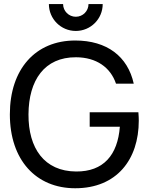

<svg xmlns="http://www.w3.org/2000/svg" viewBox="-20 -940 754 974"><path d="M361.5 15C572 15 684 -130.5 684 -328C684 -334 683.5 -356.5 682 -370.5H435V-297H588C577 -153.5 505 -69 366 -70C205 -71 123.5 -187.5 124.5 -360C125.5 -532.5 205 -650.5 366 -649.5C468.5 -649 540.5 -598.5 568.5 -515.5H658.5C628 -654 522.5 -734.5 361.5 -734.5C160 -734.5 30 -589.5 30 -360C30 -128 163 15 361.5 15ZM228 -919.5C228 -844 289 -783 364.5 -783C440 -783 501 -844 501 -919.5H429C429 -884 400.5 -855 364.5 -855C329 -855 300 -884 300 -919.5Z"/></svg>

Font: Eudonet Medium
Style: Regular
Weight: 500
Designer: Mikhail Sharanda
Foundry: Mikhail Sharanda
Version: Version 4.503;Glyphs 3.1.2 (3151)